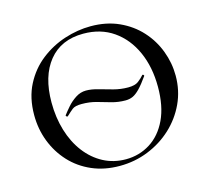

<svg xmlns="http://www.w3.org/2000/svg" viewBox="-95 -749 957 873"><g transform="rotate(-15 383.0 -312.0)"><path d="M495 -323Q527 -323 543 -335Q559 -347 571 -361Q573 -363 576.5 -360Q580 -357 578 -354Q554 -320 536 -301.5Q518 -283 502.5 -276Q487 -269 468 -269Q434 -269 402.5 -278Q371 -287 339.5 -296Q308 -305 270 -305Q239 -305 226 -294.5Q213 -284 195 -267Q193 -266 189.5 -268.5Q186 -271 187 -274Q199 -290 216 -309.5Q233 -329 256 -344Q279 -359 305 -359Q331 -359 362 -350Q393 -341 426.5 -332Q460 -323 495 -323ZM366 12Q294 12 235.5 -13.5Q177 -39 135.5 -84Q94 -129 71.5 -187.5Q49 -246 49 -312Q49 -393 80.5 -454Q112 -515 164 -555.5Q216 -596 278 -616Q340 -636 401 -636Q475 -636 533.5 -609.5Q592 -583 633 -538Q674 -493 695.5 -436Q717 -379 717 -319Q717 -249 689 -189Q661 -129 612.5 -84Q564 -39 500.5 -13.5Q437 12 366 12ZM401 -10Q464 -10 515.5 -42.5Q567 -75 596.5 -137.5Q626 -200 626 -291Q626 -384 593.5 -456.5Q561 -529 501.5 -570.5Q442 -612 360 -612Q255 -612 197.5 -541Q140 -470 140 -347Q140 -276 158.5 -214.5Q177 -153 212 -107Q247 -61 295 -35.5Q343 -10 401 -10Z"/></g></svg>

Font: Cormorant Medium
Style: Regular
Weight: 500
Designer: Christian Thalmann (Catharsis Fonts)
Foundry: Catharsis Fonts
Version: Version 4.000